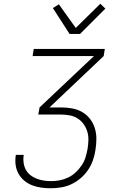

<svg xmlns="http://www.w3.org/2000/svg" viewBox="-20 -996 640 1024"><path d="M250 8Q224 8 199 4.5Q174 1 151 -8Q128 -17 109.5 -32.5Q91 -48 79 -69Q67 -90 63.5 -115.5Q60 -141 64 -167L65 -170H107L106 -167Q103 -147 106 -127Q109 -107 118 -90.5Q127 -74 142 -62Q157 -50 175.5 -43Q194 -36 213.5 -33Q233 -30 254 -30Q276 -30 299 -34.5Q322 -39 344 -49.5Q366 -60 384 -77Q402 -94 415.5 -114Q429 -134 436 -156.5Q443 -179 447 -202Q451 -226 451.5 -249.5Q452 -273 445.5 -294.5Q439 -316 426 -334Q413 -352 394.5 -364Q376 -376 353 -380.5Q330 -385 306 -385H184L191 -423L481 -697H154L160 -735H539L533 -697L244 -423H307Q337 -423 366 -417.5Q395 -412 419 -398Q443 -384 460 -362Q477 -340 485.5 -313Q494 -286 494 -256Q494 -226 489 -196Q485 -168 475.5 -141Q466 -114 449.5 -89.5Q433 -65 410 -45.5Q387 -26 360.5 -13.5Q334 -1 305.5 3.5Q277 8 250 8ZM351 -815 262 -953 294 -973 384 -847 515 -976 542 -950 407 -815Z"/></svg>

Font: Iosevka Extralight Extended
Style: Italic
Weight: 200
Width: 7
Italic angle: -9°
Monospace: yes
Designer: Belleve Invis
Foundry: Belleve Invis
Version: Version 32.5.0; ttfautohint (v1.8.4)